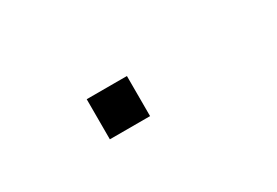

<svg xmlns="http://www.w3.org/2000/svg" viewBox="3 -314 1194 828"><g transform="rotate(-30 600.0 100.0)"><path d="M600.1 0.5V200.2H399.9V0.5Z"/></g></svg>

Font: QuinqueFive
Style: Regular
Weight: 400
Monospace: yes
Designer: GGBotNet
Foundry: GGBotNet
Version: 1.1